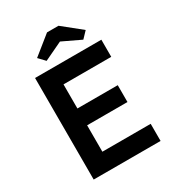

<svg xmlns="http://www.w3.org/2000/svg" viewBox="-211 -1023 1045 1146"><g transform="rotate(-30 312.0 -450.0)"><path d="M94 0V-700H551V-582H222V-118H555V0ZM154 -300V-416H500V-300ZM205 -754 164 -797 292 -900H371L499 -797L458 -754L317 -821H346Z"/></g></svg>

Font: Readex Pro Medium
Style: Regular
Weight: 500
Designer: Bonnie Shaver-Troup, Thomas Jockin
Foundry: Lexend
Version: Version 1.204